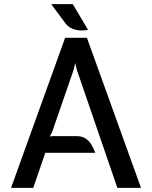

<svg xmlns="http://www.w3.org/2000/svg" viewBox="-20 -910 736 930"><path d="M33.5 0 295.5 -727H401L663 0H548.5L351.5 -573.5L344.5 -605L337 -573L232 -269L221 -248.5L233.5 -250.5H352.5Q378 -250.5 395.2 -238.8Q412.5 -227 423.5 -208.2Q434.5 -189.5 441.5 -170H199.5L141 0ZM406.5 -765.5Q389.5 -761.5 369 -762.5Q348.5 -763.5 329.5 -771.5Q310.5 -779.5 297.5 -796.5L228 -890H332.5Z"/></svg>

Font: Expletus Sans Medium
Style: Regular
Weight: 500
Version: Version 7.500